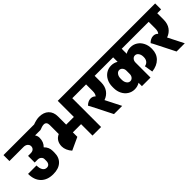

<svg xmlns="http://www.w3.org/2000/svg" viewBox="116 -1632 2579 2579"><g transform="rotate(-45 1405.5 -343.0)"><path d="M555 -547H452Q473 -516 473 -483V-482Q473 -401 421 -352Q473 -302 473 -232V-199Q473 -108 416.5 -56.5Q360 -5 259 -5H258Q146 -5 83 -69Q20 -133 20 -248H180Q180 -192 200.5 -160Q221 -128 258 -128Q286 -128 301.5 -147Q317 -166 317 -200V-231Q317 -257 297 -275Q277 -293 248 -293H242H191V-419H241Q275 -419 294 -436Q313 -453 313 -482Q313 -509 291 -528Q269 -547 232 -547H-35V-660H555Z M1250 -547H1159V0H996V-217H840V-132L790 -109L660 -49Q632 -80 616 -117Q600 -154 600 -189Q600 -241 623 -278.5Q646 -316 690 -335V-508Q690 -537 676.5 -553Q663 -569 639 -569Q608 -569 555 -547L536 -656Q614 -686 665 -686Q752 -686 801 -639Q850 -592 850 -509V-354H996V-660H1250Z M1657 -660V-547H1584V-422Q1583 -346 1546.5 -295.5Q1510 -245 1447 -223L1560 0H1404L1255 -295L1237 -326Q1256 -347 1281 -359Q1306 -371 1329 -371Q1373 -371 1397 -342Q1421 -365 1421 -422V-547H1180V-660Z M2098 -547V-452Q2142 -479 2195 -479Q2249 -479 2292.5 -451Q2336 -423 2360.5 -374Q2385 -325 2385 -265V-258Q2385 -167 2328.5 -109.5Q2272 -52 2172 -40L2152 -161Q2188 -166 2208.5 -192Q2229 -218 2229 -258V-264Q2229 -305 2209.5 -332Q2190 -359 2161 -359Q2134 -359 2116 -337.5Q2098 -316 2098 -284V0H1935V-64Q1891 -37 1838 -37Q1784 -37 1740.5 -65Q1697 -93 1672.5 -142Q1648 -191 1648 -251V-275Q1648 -335 1672.5 -384Q1697 -433 1740.5 -461Q1784 -489 1838 -489Q1891 -489 1935 -462V-547H1587V-660H2439V-547ZM1935 -232V-294Q1935 -326 1917 -347.5Q1899 -369 1872 -369Q1843 -369 1823.5 -342Q1804 -315 1804 -274V-252Q1804 -211 1823.5 -184Q1843 -157 1872 -157Q1899 -157 1917 -178.5Q1935 -200 1935 -232Z M2846 -660V-547H2773V-422Q2772 -346 2735.5 -295.5Q2699 -245 2636 -223L2749 0H2593L2444 -295L2426 -326Q2445 -347 2470 -359Q2495 -371 2518 -371Q2562 -371 2586 -342Q2610 -365 2610 -422V-547H2369V-660Z"/></g></svg>

Font: Akshar
Style: Bold
Weight: 700
Designer: Tall Chai
Foundry: Tall Chai
Version: Version 1.000